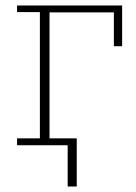

<svg xmlns="http://www.w3.org/2000/svg" viewBox="-20 -528 496 698"><path d="M42 -25H125V-484H42V-508H424V-360H394V-483H160V-25H259V150H226V0H42Z"/></svg>

Font: IBM Plex Serif ExtLt
Style: Regular
Weight: 200
Designer: Mike Abbink, Paul van der Laan, Pieter van Rosmalen
Foundry: Bold Monday
Version: Version 3.001